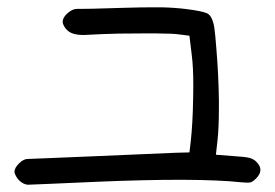

<svg xmlns="http://www.w3.org/2000/svg" viewBox="-20 -506 761 531"><path d="M32.7 -7.3Q27.3 -12.7 23.9 -19.5Q20 -26.4 20 -30.8Q20 -41.5 32.7 -54.2Q45.9 -66.9 57.1 -66.4Q61.5 -66.4 117.7 -68.8Q173.8 -71.3 248 -74.2Q321.8 -77.6 385.7 -80.1Q449.7 -83 465.3 -83.5Q478 -83.5 503.9 -84.5Q504.9 -93.8 507.3 -112.8Q513.2 -165 514.2 -237.3Q514.6 -253.9 514.6 -269Q514.6 -319.3 510.7 -350.6Q508.3 -369.6 503.9 -407.2Q493.7 -408.7 473.1 -411.1Q460.4 -413.1 412.6 -413.6Q396.5 -413.6 379.9 -413.6Q346.7 -413.6 310.1 -413.1Q263.2 -412.1 222.2 -409.7Q216.8 -409.2 211.4 -409.2Q178.7 -409.2 165.5 -422.9Q160.2 -427.7 156.7 -434.6Q153.3 -440.9 153.3 -445.3Q153.3 -457.5 166.5 -469.2Q180.2 -481.4 192.9 -481.4Q194.8 -481.4 200.2 -481.4Q211.4 -481.4 236.8 -481.9Q275.4 -482.9 323.2 -484.4Q370.1 -485.8 402.8 -485.8Q402.8 -485.8 425.8 -485.8Q463.9 -484.9 494.6 -481Q538.1 -475.6 552.7 -469.2Q567.4 -462.4 572.8 -429.2Q574.2 -418.5 575.7 -403.3Q576.7 -388.2 578.6 -368.7Q584.5 -296.9 585.4 -228.5Q585.4 -217.3 585.4 -206.5Q585.4 -153.3 581.5 -117.2Q580.1 -104 577.1 -78.1Q593.8 -77.1 627 -74.2Q659.2 -72.3 669.9 -69.3Q681.2 -66.4 689 -58.6Q700.2 -47.4 700.2 -36.6Q700.2 -36.1 700.2 -35.6Q700.2 -24.4 688 -12.2Q678.7 -2.9 671.9 -1.5Q665.5 0 645.5 -2Q587.4 -8.3 482.4 -8.8Q377.9 -8.8 250.5 -3.4Q175.3 0 118.7 2.4Q61.5 4.9 57.1 4.9Q52.2 4.9 44.9 1.5Q37.6 -2.4 32.7 -7.3Z"/></svg>

Font: Casuwalt
Style: Regular
Weight: 400
Designer: Walter E Stewart
Version: 0.1